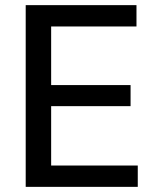

<svg xmlns="http://www.w3.org/2000/svg" viewBox="-20 -727 615 747"><path d="M80 -707H511V-624H179V-396H488V-314H179V-83H516V0H80Z"/></svg>

Font: 42dot Sans Medium
Style: Regular
Weight: 500
Designer: 42dot
Version: Version 1.000